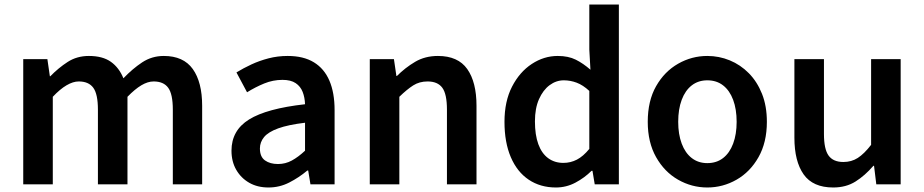

<svg xmlns="http://www.w3.org/2000/svg" viewBox="-20 -817 4094 851"><path d="M83 0V-555H190L201 -479H203Q239 -516 280 -542.5Q321 -569 374 -569Q435 -569 471.5 -543Q508 -517 527 -470Q567 -512 610 -540.5Q653 -569 706 -569Q793 -569 834.5 -511Q876 -453 876 -348V0H746V-331Q746 -400 725.5 -428Q705 -456 661 -456Q635 -456 606.5 -439Q578 -422 545 -388V0H414V-331Q414 -400 393.5 -428Q373 -456 329 -456Q304 -456 275 -439Q246 -422 214 -388V0Z M1170 14Q1121 14 1084.5 -7Q1048 -28 1027 -64.5Q1006 -101 1006 -149Q1006 -239 1084 -287.5Q1162 -336 1332 -355Q1331 -385 1321.5 -409.5Q1312 -434 1290.5 -448.5Q1269 -463 1232 -463Q1190 -463 1151 -447Q1112 -431 1075 -408L1028 -496Q1059 -515 1094.5 -531.5Q1130 -548 1170.5 -558.5Q1211 -569 1255 -569Q1325 -569 1371 -541Q1417 -513 1440 -459.5Q1463 -406 1463 -329V0H1356L1346 -61H1342Q1305 -30 1262 -8Q1219 14 1170 14ZM1212 -90Q1245 -90 1273.5 -105.5Q1302 -121 1332 -149V-273Q1257 -264 1213 -248Q1169 -232 1150.5 -209.5Q1132 -187 1132 -159Q1132 -122 1154.5 -106Q1177 -90 1212 -90Z M1619 0V-555H1726L1737 -480H1739Q1776 -517 1820 -543Q1864 -569 1921 -569Q2010 -569 2051 -511Q2092 -453 2092 -348V0H1961V-331Q1961 -400 1940.5 -428Q1920 -456 1875 -456Q1839 -456 1811.5 -438.5Q1784 -421 1750 -388V0Z M2444 14Q2375 14 2323.5 -20.5Q2272 -55 2244 -120.5Q2216 -186 2216 -277Q2216 -368 2249.5 -433Q2283 -498 2337 -533.5Q2391 -569 2452 -569Q2499 -569 2532 -552.5Q2565 -536 2597 -508L2592 -597V-797H2723V0H2616L2606 -60H2602Q2571 -29 2530.5 -7.5Q2490 14 2444 14ZM2477 -95Q2509 -95 2537 -109.5Q2565 -124 2592 -157V-414Q2564 -440 2536 -450.5Q2508 -461 2479 -461Q2445 -461 2416 -439.5Q2387 -418 2369 -377.5Q2351 -337 2351 -279Q2351 -219 2366 -178Q2381 -137 2409.5 -116Q2438 -95 2477 -95Z M3115 14Q3046 14 2985.5 -20.5Q2925 -55 2888 -120.5Q2851 -186 2851 -277Q2851 -370 2888 -435Q2925 -500 2985.5 -534.5Q3046 -569 3115 -569Q3167 -569 3214.5 -549.5Q3262 -530 3299 -492.5Q3336 -455 3357.5 -401Q3379 -347 3379 -277Q3379 -186 3342 -120.5Q3305 -55 3244.5 -20.5Q3184 14 3115 14ZM3115 -94Q3156 -94 3185 -116.5Q3214 -139 3229.5 -180.5Q3245 -222 3245 -277Q3245 -333 3229.5 -374.5Q3214 -416 3185 -438.5Q3156 -461 3115 -461Q3075 -461 3046 -438.5Q3017 -416 3001.5 -374.5Q2986 -333 2986 -277Q2986 -222 3001.5 -180.5Q3017 -139 3046 -116.5Q3075 -94 3115 -94Z M3673 14Q3583 14 3542 -44Q3501 -102 3501 -207V-555H3632V-223Q3632 -156 3652.5 -127.5Q3673 -99 3718 -99Q3754 -99 3782 -117Q3810 -135 3841 -175V-555H3972V0H3864L3854 -82H3851Q3814 -39 3772 -12.5Q3730 14 3673 14Z"/></svg>

Font: Noto Sans TC Thin SemiBold
Style: Regular
Weight: 600
Version: Version 2.004-H2;hotconv 1.0.118;makeotfexe 2.5.65603